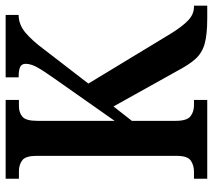

<svg xmlns="http://www.w3.org/2000/svg" viewBox="-57 -697 754 680"><g transform="rotate(-90 320.0 -357.0)"><path d="M27 0V-47H52Q75 -47 91.5 -58.5Q108 -70 108 -109V-605Q108 -643 92.5 -655Q77 -667 53 -667H27V-714H306V-667H284Q261 -667 246.5 -654.5Q232 -642 232 -602V-328L383 -543Q410 -581 422 -603Q434 -625 434 -643Q434 -657 423 -662.5Q412 -668 386 -668V-714H607V-668Q573 -668 544.5 -644Q516 -620 485 -578L364 -421L541 -129Q567 -87 588.5 -67Q610 -47 636 -47H640V0H595Q538 0 505.5 -9Q473 -18 452 -41Q431 -64 409 -106L283 -332L232 -267V-112Q232 -72 248 -59.5Q264 -47 287 -47H306V0Z"/></g></svg>

Font: Noto Serif Thai Condensed SemiBold
Style: Regular
Weight: 600
Width: 3
Designer: Monotype Design Team
Foundry: Monotype Imaging Inc.
Version: Version 2.002; ttfautohint (v1.8.4.7-5d5b)